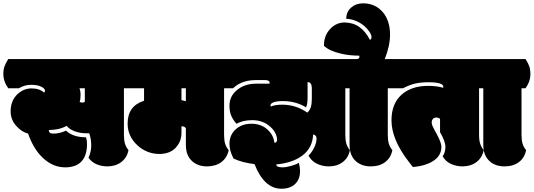

<svg xmlns="http://www.w3.org/2000/svg" viewBox="-55 -1010 3252 1170"><path d="M347.2 -213.9Q308.6 -195.8 271 -195.8Q255.9 -195.8 249.5 -200.9Q243.2 -206.1 242.2 -217.8Q306.6 -217.8 351.1 -243.2Q367.7 -222.2 400.6 -210Q433.6 -197.8 470.2 -197.8H479Q486.3 -197.8 488.8 -198.2Q501 -161.6 501 -123.5Q501 -85.4 484.4 -48.8Q502.9 -22 533.7 -9Q564.5 3.9 599.1 3.9Q648.4 3.9 683.6 -22.2Q718.8 -48.3 728 -95.2Q712.9 -113.3 706.5 -134.5Q700.2 -155.8 700.2 -188V-472.2H724.6Q754.4 -513.7 754.4 -560.1Q754.4 -585.9 747.8 -605Q741.2 -624 724.6 -649.9H-4.9Q-20.5 -625.5 -27.6 -605.2Q-34.7 -585 -34.7 -560.1Q-34.7 -513.7 -4.9 -472.2H60.1Q95.7 -493.2 134.3 -493.2Q172.9 -493.2 196 -481.9Q219.2 -470.7 219.2 -457Q219.2 -449.7 213.9 -445.8Q185.1 -471.2 137.2 -471.2Q89.4 -471.2 51.8 -436.5Q9.8 -397 9.8 -331.1Q9.8 -281.2 43.5 -243.4Q77.1 -205.6 116.2 -195.8Q149.9 -99.1 208.5 -45.9Q268.6 9.8 342.3 9.8Q407.2 9.8 441.2 -25.9Q475.1 -61.5 475.1 -132.3Q475.1 -155.8 469.2 -173.3Q390.6 -173.3 347.2 -213.9ZM430.2 -389.2Q436 -403.8 436 -429.7Q436 -455.6 429.2 -472.2H461.9V-389.2Q454.6 -384.8 446 -384.8Q437.5 -384.8 430.2 -389.2Z M682.6 -560.1Q682.6 -514.2 712.9 -472.2H822.8V-396Q722.7 -364.7 722.7 -256.8Q722.7 -180.2 781.7 -125Q808.6 -99.6 843.3 -85.7Q877.9 -71.8 915.5 -71.8Q980 -71.8 1015.4 -109.6Q1050.8 -147.5 1050.8 -200.2V-240.2Q1061.5 -240.2 1066.7 -238Q1071.8 -235.8 1077.6 -229V-127Q1077.6 -60.1 1118.7 -25.4Q1153.3 3.9 1206.1 3.9Q1258.8 3.9 1293.9 -22.2Q1329.1 -48.3 1338.4 -95.2Q1323.2 -113.3 1316.9 -134.5Q1310.5 -155.8 1310.5 -188V-472.2H1335Q1364.7 -513.7 1364.7 -560.1Q1364.7 -585.9 1358.2 -605Q1351.6 -624 1335 -649.9H712.9Q697.3 -626 689.9 -606.4Q682.6 -586.9 682.6 -560.1ZM1077.6 -472.2V-393.1Q1062 -397.5 1050.8 -399.9V-472.2Z M1365.2 -472.2Q1417.5 -522 1503.9 -522H1561.5Q1587.9 -522 1587.9 -504.4Q1587.9 -501 1587.4 -500H1503.9Q1437 -500 1390.1 -462.2Q1343.3 -424.3 1343.3 -366.2Q1343.3 -328.1 1355.5 -301.8Q1367.7 -275.4 1386.2 -255.9Q1425.8 -277.8 1481.9 -277.8Q1549.8 -277.8 1594.7 -235.4Q1613.3 -218.3 1623.3 -197.8Q1633.3 -177.2 1633.3 -158.9Q1633.3 -140.6 1617.2 -139.6Q1611.8 -188 1573.5 -221.9Q1535.2 -255.9 1476.6 -255.9Q1418 -255.9 1380.6 -221.4Q1343.3 -187 1343.3 -133.3Q1343.3 -90.8 1368.2 -43.9Q1418.9 -19.5 1496.1 -9.8Q1524.4 63 1565.4 101.6Q1606.4 140.1 1659.7 140.1Q1712.9 140.1 1743.2 111.3Q1773.4 82.5 1773.4 32.7Q1773.4 8.3 1766.1 -18.1Q1753.4 -8.8 1720.7 0.5Q1688 9.8 1667 9.8Q1628.4 9.8 1628.4 -7.8Q1726.1 -17.6 1784.2 -59.6Q1850.1 -107.4 1853 -190.9Q1874 -186 1874 -167Q1874 -139.2 1859.4 -110.1Q1844.7 -81.1 1825.2 -62Q1841.3 -29.8 1875.2 -12.9Q1909.2 3.9 1948.2 3.9Q1999 3.9 2033.7 -22.5Q2068.4 -48.8 2077.1 -95.2Q2062 -113.3 2055.7 -134.5Q2049.3 -155.8 2049.3 -188V-472.2H2073.7Q2103.5 -513.7 2103.5 -560.1Q2103.5 -585.9 2096.9 -605Q2090.3 -624 2073.7 -649.9H1311Q1295.4 -625.5 1288.3 -605.2Q1281.2 -585 1281.2 -560.1Q1281.2 -513.7 1311 -472.2ZM1664.1 -372.1Q1621.6 -372.1 1594.2 -360.8Q1593.3 -365.7 1593.3 -367.2Q1593.3 -380.4 1613.5 -387.2Q1633.8 -394 1668 -394Q1748 -394 1809.6 -356Q1819.3 -371.1 1819.3 -418.5V-509.8Q1845.2 -509.8 1845.2 -470.2V-410.6Q1845.2 -377 1838.9 -356.7Q1832.5 -336.4 1817.4 -323.7Q1749 -372.1 1664.1 -372.1Z M2199.2 -767.1Q2145 -873 2043.9 -873Q1994.1 -873 1956.5 -833Q1918.9 -793 1918.9 -731Q1950.7 -700.2 2018.6 -684.1Q2071.3 -670.9 2133.8 -670.9Q2135.3 -667 2135.3 -663.6Q2135.3 -649.9 2115.7 -649.9H2049.8Q2034.2 -625.5 2027.1 -605.2Q2020 -585 2020 -560.1Q2020 -513.7 2049.8 -472.2H2075.2V-127Q2075.2 -60.1 2116.2 -25.4Q2150.9 3.9 2204.3 3.9Q2257.8 3.9 2292.5 -22.5Q2327.1 -48.8 2335.9 -95.2Q2320.8 -113.3 2314.5 -134.5Q2308.1 -155.8 2308.1 -188V-472.2H2332.5Q2362.3 -513.7 2362.3 -560.1Q2362.3 -585.9 2355.7 -605Q2349.1 -624 2332.5 -649.9H2289.6Q2321.8 -731 2321.8 -799.3Q2321.8 -884.3 2276.9 -937Q2230.5 -989.7 2157.7 -989.7Q2113.8 -989.7 2084.5 -963.6Q2055.2 -937.5 2054.7 -895.5Q2115.7 -892.6 2165 -851.6Q2185.1 -834 2197 -815.4Q2209 -796.9 2209 -783.9Q2209 -771 2199.2 -767.1Z M2554.7 -508.8Q2646.5 -508.8 2646.5 -481.4Q2646.5 -478 2645.5 -475.1Q2605 -486.8 2554.7 -486.8Q2451.2 -486.8 2390.9 -431.9Q2330.6 -377 2330.6 -276.9Q2330.6 -161.6 2432.6 -28.8L2460.9 7.8Q2538.1 1.5 2586.4 -30Q2634.8 -61.5 2634.8 -116.2Q2634.8 -140.1 2605.5 -194.8Q2595.2 -212.4 2593.3 -216.8Q2591.3 -221.2 2587.9 -227.5Q2584.5 -233.9 2582.8 -237.8Q2581.1 -241.7 2579.1 -246.1Q2575.7 -254.4 2575.7 -265.4Q2575.7 -276.4 2583.3 -285.2Q2590.8 -293.9 2603.3 -293.9Q2615.7 -293.9 2626.5 -286.1V-204.6Q2659.2 -148.9 2659.2 -115Q2659.2 -81.1 2642.6 -57.6Q2660.2 -25.9 2693.1 -11Q2726.1 3.9 2763.7 3.9Q2813 3.9 2848.1 -22.2Q2883.3 -48.3 2892.6 -95.2Q2878.4 -112.3 2871.3 -133.5Q2864.3 -154.8 2864.3 -188V-472.2H2888.7Q2918.5 -513.7 2918.5 -560.1Q2918.5 -585.9 2911.9 -605Q2905.3 -624 2888.7 -649.9H2309.1Q2293.5 -625.5 2286.4 -605.2Q2279.3 -585 2279.3 -560.1Q2279.3 -513.7 2309.1 -472.2H2400.9Q2438 -491.7 2472.7 -500.2Q2507.3 -508.8 2554.7 -508.8Z M2890.1 -472.2V-127Q2890.1 -60.1 2931.2 -25.4Q2965.8 3.9 3019.3 3.9Q3072.8 3.9 3107.4 -22.5Q3142.1 -48.8 3150.9 -95.2Q3135.7 -113.3 3129.4 -134.5Q3123 -155.8 3123 -188V-472.2H3147.5Q3177.2 -513.7 3177.2 -560.1Q3177.2 -585.9 3170.7 -605Q3164.1 -624 3147.5 -649.9H2864.7Q2849.1 -625.5 2842 -605.2Q2835 -585 2835 -560.1Q2835 -513.7 2864.7 -472.2Z"/></svg>

Font: Friends & Family
Style: Regular
Weight: 400
Designer: Sarang Kulkarni, Maithili Shingre, Noopur Datye
Foundry: Ek Type
Version: Version 1.000;hotconv 1.0.117;makeotfexe 2.5.65602